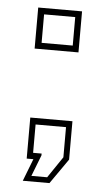

<svg xmlns="http://www.w3.org/2000/svg" viewBox="-48 -573 375 685"><g transform="rotate(5 139.5 -230.0)"><path d="M60 80 91 0H67V-147H218V-9.5L155.5 80ZM89 60H145.5L197 -16V-124H88V-22.5H118.5V-16ZM61 -393.5V-540.5H218V-393.5ZM84 -416H195.5V-518H84Z"/></g></svg>

Font: Tourney ExtraLight
Style: Regular
Weight: 250
Designer: Tyler Finck
Foundry: Etcetera Type Co
Version: Version 1.015